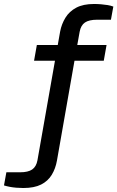

<svg xmlns="http://www.w3.org/2000/svg" viewBox="-101 -753 589 964"><path d="M16 191Q-1 191 -19 189.5Q-37 188 -52.5 185Q-68 182 -81 178L-69 112H0Q40 112 60.5 98Q81 84 87 52L175 -448H70L84 -527H189L201 -595Q208 -632 227.5 -664Q247 -696 282 -714.5Q317 -733 371 -733Q389 -733 406.5 -731.5Q424 -730 439.5 -727.5Q455 -725 468 -720L456 -654H387Q346 -654 325.5 -640Q305 -626 299 -594L287 -527H434L420 -448H273L185 53Q178 93 159 124.5Q140 156 105.5 173.5Q71 191 16 191Z"/></svg>

Font: Archivo Expanded
Style: Italic
Weight: 400
Width: 7
Italic angle: -10°
Designer: Hector Gatti
Foundry: Omnibus-Type
Version: Version 2.001